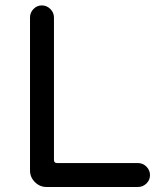

<svg xmlns="http://www.w3.org/2000/svg" viewBox="-20 -708 602 728"><path d="M93.8 -61.5V-641.6Q93.8 -660.2 106.9 -673.8Q120.1 -687.5 138.7 -687.5Q157.2 -687.5 170.9 -673.8Q184.6 -660.2 184.6 -641.6V-101.6Q184.6 -89.8 196.3 -89.8H502.9Q521.5 -89.8 535.2 -76.2Q548.8 -62.5 548.8 -43.9Q548.8 -25.4 535.2 -12.2Q521.5 1 502.9 1H156.2Q130.9 1 112.3 -17.6Q93.8 -36.1 93.8 -61.5Z"/></svg>

Font: jf-openhuninn-1.1
Style: Regular
Weight: 400
Designer: [Kosugi Maru]
      Designed by Motoya company      

      [Varela Round]
      Joe Prince(Latin component); Avraham Co
Foundry: justfont CO.,LTD.
Version: 1.1